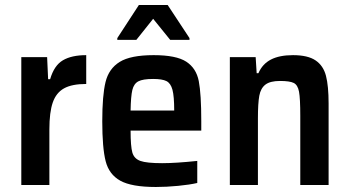

<svg xmlns="http://www.w3.org/2000/svg" viewBox="-20 -738 1394 766"><path d="M65 -510H168L172 -422H180Q196 -477 231 -497.5Q266 -518 324 -518V-403Q267 -403 235.5 -385.5Q204 -368 190.5 -329Q177 -290 177 -222V0H65Z M783 -217H501Q501 -154 508 -129.5Q515 -105 540 -96Q565 -87 627 -87Q681 -87 767 -96V-8Q737 -1 690.5 3.5Q644 8 602 8Q505 8 460 -17Q415 -42 401.5 -95Q388 -148 388 -254Q388 -357 401 -410.5Q414 -464 457.5 -491Q501 -518 593 -518Q683 -518 723 -492Q763 -466 773 -414.5Q783 -363 783 -255ZM501 -297H675Q675 -354 668 -380Q661 -406 644 -414.5Q627 -423 591 -423Q550 -423 532 -413.5Q514 -404 508 -379Q502 -354 501 -297ZM448 -579V-586L534 -718H649L736 -586V-579H659L591 -663L524 -579Z M897 -510H1000L1004 -446H1011Q1027 -483 1061 -500.5Q1095 -518 1149 -518Q1208 -518 1239 -497Q1270 -476 1280.5 -435.5Q1291 -395 1291 -325V0H1178V-276Q1178 -345 1173 -372Q1168 -399 1152 -407Q1136 -415 1097 -415Q1058 -415 1039 -400.5Q1020 -386 1014.5 -356Q1009 -326 1009 -266V0H897Z"/></svg>

Font: Saira Semi Condensed Medium
Style: Regular
Weight: 500
Width: 4
Designer: Hector Gatti with collaboration of the Omnibus-Type team
Foundry: Omnibus-Type
Version: Version 1.001; ttfautohint (v1.8)